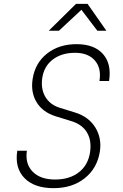

<svg xmlns="http://www.w3.org/2000/svg" viewBox="-20 -970 640 1000"><path d="M259 10Q158 10 107 -43Q56 -96 70 -185H120Q110 -117 150 -76Q190 -35 267 -35Q342 -35 390.5 -72.5Q439 -110 449 -177Q458 -238 433 -280Q408 -322 352 -339L271 -364Q203 -385 171 -437Q139 -489 150 -559Q163 -642 225 -691Q287 -740 379 -740Q471 -740 516.5 -688.5Q562 -637 548 -548H498Q509 -615 474 -655Q439 -695 371 -695Q301 -695 255 -660Q209 -625 200 -563Q192 -507 216 -466Q240 -425 290 -409L371 -384Q442 -362 476.5 -306Q511 -250 500 -180Q486 -93 421 -41.5Q356 10 259 10ZM234 -810 376 -950H436L534 -810H487L404 -919L287 -810Z"/></svg>

Font: NKDuy Mono Thin
Style: Italic
Weight: 100
Italic angle: -9°
Monospace: yes
Designer: NKDuy
Foundry: NKDuy
Version: Version 2.251; ttfautohint (v1.8.4.7-5d5b)